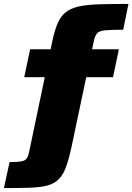

<svg xmlns="http://www.w3.org/2000/svg" viewBox="-72 -762 677 982"><path d="M-52 200 -23 67Q17 67 36.5 63.5Q56 60 64 49Q72 38 77 15L157 -367H52L82 -510H187L196 -553Q208 -609 223.5 -644.5Q239 -680 265 -700Q291 -720 331.5 -729Q372 -738 434 -740Q496 -742 585 -742L558 -610Q496 -610 466 -607Q436 -604 425.5 -592.5Q415 -581 409 -557L399 -510H536L506 -367H369L295 -16Q281 49 266.5 89.5Q252 130 230 153Q208 176 173 186Q138 196 83 198Q28 200 -52 200Z"/></svg>

Font: Saira Expanded ExtraBold
Style: Italic
Weight: 800
Width: 7
Italic angle: -12°
Designer: Hector Gatti with collaboration of the Omnibus-Type team
Foundry: Omnibus-Type
Version: Version 1.101